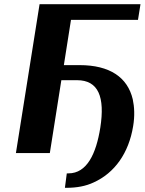

<svg xmlns="http://www.w3.org/2000/svg" viewBox="-20 -731 691 917"><path d="M56 0H218L273 -348H348C450 -348 482 -268 459 -121C439 4 395 97 307 97H299L290 166H297C347 166 390 158 428 140C527 95 595 1 616 -129C624 -177 622 -220 614 -257C589 -362 504 -420 360 -420H285L319 -636H639L651 -711H169Z"/></svg>

Font: Aerodynamic
Style: BdObl
Weight: 500
Designer: Google
Version: Version 2.000980; 2014